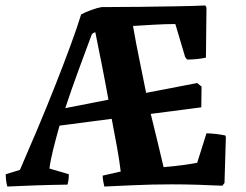

<svg xmlns="http://www.w3.org/2000/svg" viewBox="-20 -676 899 703"><path d="M7 7Q4 -2 2.5 -14Q1 -26 1 -38L53 -54Q84 -125 117.5 -204.5Q151 -284 182 -362.5Q213 -441 238 -509Q263 -577 277 -623Q291 -631 314.5 -639.5Q338 -648 352 -650Q422 -650 494.5 -651Q567 -652 629.5 -653Q692 -654 732 -656L736 -648L734 -465Q702 -458 665 -458L658 -467L622 -588Q585 -588 543 -585.5Q501 -583 467 -581Q479 -512 491 -454.5Q503 -397 515 -336L702 -372L718 -359L717 -283L532 -259Q544 -209 556 -160.5Q568 -112 579 -64Q615 -67 649 -71.5Q683 -76 702 -80L736 -188Q770 -187 805 -180L807 -174L802 -6L794 4Q752 2 705 0.5Q658 -1 610 -1Q537 -1 472 2Q407 5 362 7Q360 -2 358 -12Q356 -22 356 -33L422 -48Q418 -83 409 -134Q400 -185 389 -241L198 -216Q185 -170 175 -130Q165 -90 161 -59L232 -38Q232 -16 227 0Q159 1 103.5 3Q48 5 7 7ZM219 -280 377 -311Q365 -378 352 -443Q339 -508 329 -558Q321 -556 316 -550Q293 -488 267 -417.5Q241 -347 219 -280Z"/></svg>

Font: Labrada
Style: Bold
Weight: 700
Designer: Mercedes Jáuregui
Foundry: Omnibus-Type Team
Version: Version 1.000; ttfautohint (v1.8.4.7-5d5b)